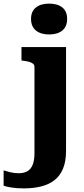

<svg xmlns="http://www.w3.org/2000/svg" viewBox="-93 -801 463 1064"><path d="M98 47V-431Q98 -441 90.5 -447.5Q83 -454 69.5 -458Q56 -462 38 -464L26 -466V-540H273V34Q273 93 256.5 133Q240 173 209.5 197Q179 221 135.5 232Q92 243 39 243Q-1 243 -31 238Q-61 233 -73 228V143Q-58 148 -36 153.5Q-14 159 11 159Q38 159 57.5 148.5Q77 138 87.5 113.5Q98 89 98 47ZM179 -610Q133 -610 106 -632Q79 -654 79 -696Q79 -738 106 -759.5Q133 -781 179 -781Q226 -781 252.5 -759.5Q279 -738 279 -696Q279 -654 252.5 -632Q226 -610 179 -610Z"/></svg>

Font: Roboto Serif 20pt
Style: Bold
Weight: 700
Version: Version 1.008